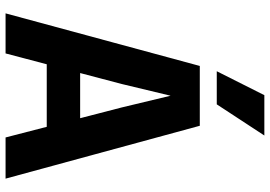

<svg xmlns="http://www.w3.org/2000/svg" viewBox="-160 -810 970 690"><g transform="rotate(90 325.0 -465.0)"><path d="M132 -148V-268H535V-148ZM217 -698H432L622 0H474L366 -418L324 -593L282 -418L172 0H28ZM236 -759 322 -930H467L355 -759Z"/></g></svg>

Font: Azeret Mono SemiBold
Style: Regular
Weight: 600
Designer: Martin Vácha
Foundry: Displaay
Version: Version 1.002